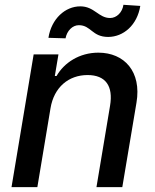

<svg xmlns="http://www.w3.org/2000/svg" viewBox="-20 -769 639 789"><path d="M249.3 -611.5C255 -642.4 277.7 -665.5 304 -665.5C354.4 -665.5 358 -617.2 424.7 -617.2C487.2 -617.5 543.7 -665.5 556.5 -744.7L487.2 -749.3C483 -718.4 459.5 -695 432.5 -695C384.9 -695 367.9 -742.9 310 -742.9C247.9 -742.9 191.4 -692.1 179 -613.6ZM27.3 0H133.5L187.5 -323.9C201.7 -410.9 262.4 -460.6 339.8 -460.6C414.1 -460.6 446 -415.5 432.2 -334.2L376.4 0H482.6L540.8 -346.9C562.5 -474.8 490.8 -552.6 384.2 -552.6C306.1 -552.6 243.3 -511 212.4 -456.7H205.3L220.2 -545.5H118.3Z"/></svg>

Font: TID UI Medium
Style: Italic
Weight: 500
Italic angle: -9.39999°
Designer: The TID Project Authors
Foundry: Bakken & Bæck
Version: Version 1.001;hotconv 1.0.109;makeotfexe 2.5.65596